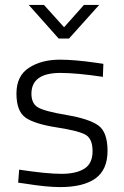

<svg xmlns="http://www.w3.org/2000/svg" viewBox="-20 -752 504 782"><path d="M226 -455Q108 -455 108 -370Q108 -331 134 -315Q160 -299 251.5 -283.5Q343 -268 380.5 -241Q418 -214 418 -137.5Q418 -61 369 -25.5Q320 10 225 10Q170 10 83 -4L54 -8L58 -61Q170 -44 230 -44Q290 -44 323.5 -65Q357 -86 357 -136Q357 -186 329.5 -202.5Q302 -219 211.5 -233Q121 -247 84 -273Q47 -299 47 -371Q47 -443 98 -476Q149 -509 224 -509Q284 -509 374 -496L401 -492L399 -439Q292 -455 226 -455ZM219 -595 97 -732H159L241 -641L322 -732H384L261 -595Z"/></svg>

Font: Titillium Web[RUS by Daymarius]
Style: Regular
Weight: 300
Designer: Cyrillization by Daymarius
Foundry: Cyrillization by Daymarius
Version: Version 1.002 September 12, 2018